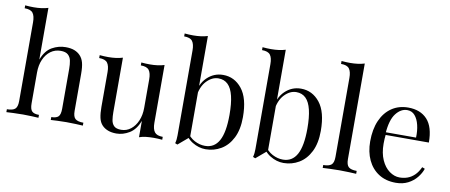

<svg xmlns="http://www.w3.org/2000/svg" viewBox="-69 -1067 3206 1367"><g transform="rotate(10 1533.5 -384.0)"><path d="M186 -783V-409Q212 -477 258.5 -503Q305 -529 356 -529Q394 -529 419.5 -519Q445 -509 462 -491Q481 -471 489 -441Q497 -411 497 -360V-93Q497 -51 514.5 -36Q532 -21 573 -21V0Q556 -1 521 -2.5Q486 -4 453 -4Q420 -4 388.5 -2.5Q357 -1 341 0V-21Q377 -21 392 -36Q407 -51 407 -93V-382Q407 -413 402 -439Q397 -465 379.5 -481Q362 -497 326 -497Q285 -497 253.5 -474Q222 -451 204 -410Q186 -369 186 -316V-93Q186 -51 201 -36Q216 -21 252 -21V0Q236 -1 204.5 -2.5Q173 -4 140 -4Q107 -4 72 -2.5Q37 -1 20 0V-21Q61 -21 78.5 -36Q96 -51 96 -93V-663Q96 -708 80 -729.5Q64 -751 20 -751V-772Q52 -769 82 -769Q111 -769 137.5 -772.5Q164 -776 186 -783Z M1071 -526V-108Q1071 -63 1087.5 -41.5Q1104 -20 1147 -20V1Q1116 -2 1085 -2Q1056 -2 1029.5 1Q1003 4 981 12V-106Q956 -41 910.5 -13.5Q865 14 817 14Q782 14 756 4Q730 -6 713 -24Q694 -44 687 -76Q680 -108 680 -155V-406Q680 -451 664 -472.5Q648 -494 604 -494V-515Q636 -512 666 -512Q695 -512 721.5 -515.5Q748 -519 770 -526V-133Q770 -102 774 -76Q778 -50 794 -34Q810 -18 846 -18Q885 -18 915.5 -42Q946 -66 963.5 -107Q981 -148 981 -199V-406Q981 -451 965 -472.5Q949 -494 905 -494V-515Q937 -512 967 -512Q996 -512 1022.5 -515.5Q1049 -519 1071 -526Z M1495 -529Q1577 -529 1631 -461.5Q1685 -394 1685 -257Q1685 -167 1654.5 -106.5Q1624 -46 1573 -16Q1522 14 1462 14Q1412 14 1365.5 -14.5Q1319 -43 1296 -99L1316 -88Q1341 -48 1378 -28.5Q1415 -9 1454 -9Q1521 -9 1554.5 -69.5Q1588 -130 1588 -257Q1588 -338 1575 -392Q1562 -446 1535 -472.5Q1508 -499 1466 -499Q1420 -499 1380.5 -457.5Q1341 -416 1332 -336L1320 -350Q1331 -435 1379.5 -482Q1428 -529 1495 -529ZM1339 -783V-52Q1326 -41 1312.5 -29.5Q1299 -18 1286 -7Q1273 4 1259 16L1242 9Q1246 -5 1247.5 -19.5Q1249 -34 1249 -49V-663Q1249 -708 1233 -729.5Q1217 -751 1173 -751V-772Q1205 -769 1235 -769Q1264 -769 1290.5 -772.5Q1317 -776 1339 -783Z M2058 -529Q2140 -529 2194 -461.5Q2248 -394 2248 -257Q2248 -167 2217.5 -106.5Q2187 -46 2136 -16Q2085 14 2025 14Q1975 14 1928.5 -14.5Q1882 -43 1859 -99L1879 -88Q1904 -48 1941 -28.5Q1978 -9 2017 -9Q2084 -9 2117.5 -69.5Q2151 -130 2151 -257Q2151 -338 2138 -392Q2125 -446 2098 -472.5Q2071 -499 2029 -499Q1983 -499 1943.5 -457.5Q1904 -416 1895 -336L1883 -350Q1894 -435 1942.5 -482Q1991 -529 2058 -529ZM1902 -783V-52Q1889 -41 1875.5 -29.5Q1862 -18 1849 -7Q1836 4 1822 16L1805 9Q1809 -5 1810.5 -19.5Q1812 -34 1812 -49V-663Q1812 -708 1796 -729.5Q1780 -751 1736 -751V-772Q1768 -769 1798 -769Q1827 -769 1853.5 -772.5Q1880 -776 1902 -783Z M2473 -784V-93Q2473 -51 2490.5 -36Q2508 -21 2549 -21V0Q2532 -1 2497.5 -2.5Q2463 -4 2428 -4Q2394 -4 2359 -2.5Q2324 -1 2307 0V-21Q2348 -21 2365.5 -36Q2383 -51 2383 -93V-664Q2383 -709 2367 -730.5Q2351 -752 2307 -752V-773Q2339 -770 2369 -770Q2398 -770 2424.5 -773.5Q2451 -777 2473 -784Z M2833 -529Q2921 -529 2970.5 -475.5Q3020 -422 3020 -309H2667L2666 -328H2924Q2926 -377 2916 -418.5Q2906 -460 2884.5 -485Q2863 -510 2829 -510Q2783 -510 2747.5 -464Q2712 -418 2705 -318L2708 -314Q2706 -299 2705 -281Q2704 -263 2704 -245Q2704 -177 2726 -128Q2748 -79 2783.5 -53.5Q2819 -28 2857 -28Q2887 -28 2914 -37.5Q2941 -47 2964 -69Q2987 -91 3004 -128L3024 -120Q3013 -87 2988 -56Q2963 -25 2925 -5.5Q2887 14 2837 14Q2765 14 2713.5 -19Q2662 -52 2634.5 -110.5Q2607 -169 2607 -245Q2607 -333 2635 -396.5Q2663 -460 2714 -494.5Q2765 -529 2833 -529Z"/></g></svg>

Font: Playfair Display
Style: Regular
Weight: 400
Designer: Claus Eggers Sørensen
Foundry: Claus Eggers Sørensen
Version: Version 1.203